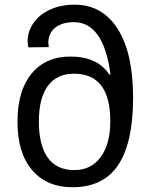

<svg xmlns="http://www.w3.org/2000/svg" viewBox="-20 -785 645 815"><path d="M295.9 -63Q366.7 -63 407.5 -118.4Q448.2 -173.8 448.2 -271Q448.2 -472.2 293.9 -472.2Q221.7 -472.2 183.3 -420.7Q145 -369.1 145 -269Q145 -168.9 182.6 -116Q220.2 -63 295.9 -63ZM293.9 -690.9Q243.7 -690.9 214.4 -667.5Q185.1 -644 185.1 -603L187 -585L100.1 -584Q97.2 -601.6 97.2 -608.9Q97.2 -651.9 122.6 -688Q147.9 -724.1 193.4 -744.6Q238.8 -765.1 296.9 -765.1Q414.1 -765.1 479.5 -662.6Q544.9 -560.1 544.9 -370.1Q544.9 -179.2 481.7 -84.7Q418.5 9.8 288.1 9.8Q178.2 9.8 116.2 -63.2Q54.2 -136.2 54.2 -268.1Q54.2 -399.4 113.8 -472.2Q173.3 -544.9 278.8 -544.9Q393.6 -544.9 443.8 -469.2H449.2Q419.4 -690.9 293.9 -690.9Z"/></svg>

Font: NotoPenekeko
Style: Regular
Weight: 400
Designer: Monotype Design team
Foundry: Monotype Imaging Inc.
Version: Version 1.04